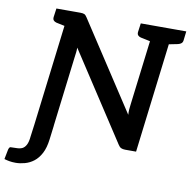

<svg xmlns="http://www.w3.org/2000/svg" viewBox="-151 -815 1079 1089"><g transform="rotate(10 389.0 -270.0)"><path d="M10 181Q-11 181 -27 178Q-43 175 -56 171L-45 115Q-41 100 -34 99Q-27 98 -1 98Q20 98 33.5 91.5Q47 85 56 68Q65 51 68 18L79 -64H187L177 16Q171 66 154 98Q137 130 113.5 148Q90 166 62.5 173.5Q35 181 10 181ZM71 0 159 -721H224Q239 -721 247 -717.5Q255 -714 263 -701L592 -198Q591 -214 592 -229Q593 -244 595 -257L652 -721H760L672 0H609Q595 0 585.5 -4.5Q576 -9 568 -22L241 -523Q241 -507 239.5 -495Q238 -483 236 -468L180 -9ZM186 -721 162 -629 100 -642Q89 -645 83.5 -651.5Q78 -658 79 -670L86 -721ZM672 -721 648 -629 586 -642Q575 -645 569.5 -651.5Q564 -658 565 -670L572 -721ZM834 -721 828 -670Q827 -658 820 -651.5Q813 -645 800 -642L735 -629L734 -721Z"/></g></svg>

Font: Aleo SemiBold
Style: Italic
Weight: 600
Italic angle: -7°
Designer: Alessio Laiso
Foundry: Alessio Laiso
Version: Version 2.001;gftools[0.9.29]